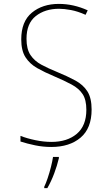

<svg xmlns="http://www.w3.org/2000/svg" viewBox="-20 -744 570 985"><path d="M243 10Q201 10 160 1.5Q119 -7 85 -18V-47Q118 -34 161 -25Q204 -16 244 -16Q325 -16 374 -57.5Q423 -99 423 -181Q423 -232 404 -261Q385 -290 348 -310Q311 -330 257 -353Q209 -373 171 -394.5Q133 -416 111 -450Q89 -484 89 -542Q89 -634 143.5 -679Q198 -724 282 -724Q357 -724 430 -691L419 -668Q379 -686 344 -692.5Q309 -699 283 -699Q211 -699 163.5 -661.5Q116 -624 116 -545Q116 -492 136.5 -461.5Q157 -431 192.5 -412Q228 -393 270 -376Q326 -353 366.5 -331Q407 -309 428.5 -275Q450 -241 450 -182Q450 -86 393.5 -38Q337 10 243 10ZM207 214Q215 198 224.5 170Q234 142 241.5 112Q249 82 252 61H282V68Q273 106 258 146Q243 186 223 221H207Z"/></svg>

Font: Noto Sans Mono Condensed Thin
Style: Regular
Weight: 100
Width: 3
Designer: Monotype Design Team
Foundry: Monotype Imaging Inc.
Version: Version 2.014; ttfautohint (v1.8.4.7-5d5b)